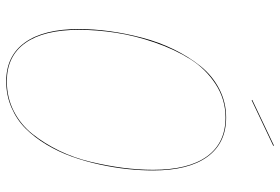

<svg xmlns="http://www.w3.org/2000/svg" viewBox="-160 -722 891 610"><g transform="rotate(90 285.0 -416.5)"><path d="M441.9 -841.8 442.9 -839.8 297.9 -771 296.9 -772.9ZM353 -689.9Q434.1 -689.9 477.5 -630.4Q521 -570.8 521 -458Q521 -418.5 516.6 -376.5Q512.2 -334.5 502.2 -288.3Q492.2 -242.2 477.1 -200Q461.9 -157.7 439 -119.4Q416 -81.1 387.7 -52.7Q359.4 -24.4 320.8 -7.8Q282.2 8.8 237.8 8.8Q157.2 8.8 114.5 -50.8Q71.8 -110.4 71.8 -222.2Q71.8 -269 78.6 -319.6Q85.4 -370.1 99.4 -423.3Q113.3 -476.6 136.5 -523.9Q159.7 -571.3 189.7 -608.6Q219.7 -646 262 -668Q304.2 -689.9 353 -689.9ZM353 -688Q294.9 -688 246.6 -656.5Q198.2 -625 167.2 -575.7Q136.2 -526.4 114.5 -463.4Q92.8 -400.4 83.5 -339.6Q74.2 -278.8 74.2 -222.2Q74.2 -110.8 116 -52Q157.7 6.8 237.8 6.8Q289.1 6.8 332.3 -15.1Q375.5 -37.1 405.5 -75Q435.5 -112.8 458.3 -159.7Q481 -206.5 493.7 -259.8Q506.3 -313 512.7 -362.3Q519 -411.6 519 -458Q519 -570.3 476.3 -629.2Q433.6 -688 353 -688Z"/></g></svg>

Font: Fira Sans Compressed Two
Style: Italic
Weight: 100
Width: 3
Italic angle: -8°
Designer: Carrois Corporate & Edenspiekermann AG
Foundry: Carrois Corporate GbR & Edenspiekermann AG
Version: Version 4.203;PS 004.203;hotconv 1.0.88;makeotf.lib2.5.64775